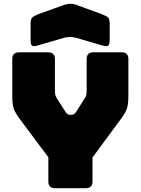

<svg xmlns="http://www.w3.org/2000/svg" viewBox="-20 -997 745 1017"><path d="M434 0H272Q236 0 236 -36V-164L83 -369Q68 -390 59.5 -406Q51 -422 48 -441.5Q45 -461 45 -492V-684Q45 -720 81 -720H235Q271 -720 271 -684V-520Q271 -510 272 -499.5Q273 -489 280 -478L326 -406Q336 -389 350 -389H360Q374 -389 384 -406L430 -478Q437 -489 438 -499.5Q439 -510 439 -520V-684Q439 -720 475 -720H624Q660 -720 660 -684V-492Q660 -461 657 -441.5Q654 -422 645.5 -406Q637 -390 622 -369L470 -163V-36Q470 0 434 0ZM320 -797 183 -757Q158 -749 150 -755Q142 -761 142 -788V-869Q142 -896 150.5 -904Q159 -912 183 -922L311 -968Q320 -972 330.5 -974Q341 -976 350 -977Q359 -977 367 -976Q375 -975 382 -972L519 -922Q545 -912 553 -904Q561 -896 561 -869V-788Q561 -761 553 -755Q545 -749 519 -757L382 -797Q351 -805 320 -797Z"/></svg>

Font: Bungee Tint
Style: Regular
Weight: 400
Designer: David Jonathan Ross
Foundry: David Jonathan Ross
Version: Version 2.001